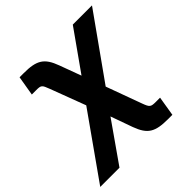

<svg xmlns="http://www.w3.org/2000/svg" viewBox="-238 -708 1073 1073"><g transform="rotate(-45 298.5 -172.0)"><path d="M-44.4 204.5H107.6L274.5 -33.7L321 96.6C353 182.9 389.9 204.5 492.9 204.5H525.6L544.7 88.1H512.1C472.7 88.1 467 84.9 451 41.2L373.6 -170.5L640.3 -545.5H488.6L321.4 -309.3L274.1 -437.5C242.2 -524.5 204.9 -547.6 102.6 -547.6H70L50.4 -431.1H83.1C123.9 -431.1 126.4 -429 144.2 -381.7L222.7 -173.3Z"/></g></svg>

Font: Magic Ui Pro
Style: Bold Italic
Weight: 700
Italic angle: -9.39999°
Designer: Stefan Endress, Andreas Faust
Version: Version 1.000;FEAKit 1.0